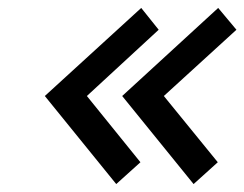

<svg xmlns="http://www.w3.org/2000/svg" viewBox="-20 -540 616 484"><path d="M336 -520 93 -298 273 -76 334 -131 199 -298 380 -465ZM530 -520 288 -298 468 -76 529 -131 393 -298 576 -465Z"/></svg>

Font: Unageo
Style: Regular-Italic
Weight: 400
Designer: Richard Sepsi
Foundry: Richard Sepsi
Version: Version 2.000